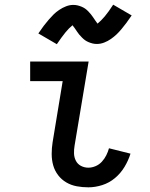

<svg xmlns="http://www.w3.org/2000/svg" viewBox="-20 -793 640 821"><path d="M358 8Q332 8 308 3.5Q284 -1 263.5 -13Q243 -25 228.5 -44Q214 -63 207.5 -86Q201 -109 201 -134.5Q201 -160 205 -185L248 -446H109V-530H359L299 -171Q296 -154 296.5 -137Q297 -120 304.5 -105.5Q312 -91 326.5 -83.5Q341 -76 358 -76Q373 -76 388.5 -82.5Q404 -89 415.5 -101.5Q427 -114 434.5 -129Q442 -144 446 -159L538 -136Q529 -107 512.5 -79.5Q496 -52 471.5 -31.5Q447 -11 417 -1.5Q387 8 358 8ZM223 -604 144 -650Q156 -668 167 -682.5Q178 -697 188.5 -709Q199 -721 209 -731Q219 -741 233 -750.5Q247 -760 262.5 -766Q278 -772 293 -772Q303 -772 311.5 -770Q320 -768 328.5 -764.5Q337 -761 343.5 -756.5Q350 -752 357 -745Q364 -738 369 -731.5Q374 -725 378.5 -718.5Q383 -712 388 -704.5Q393 -697 397 -692Q412 -704 428 -723Q444 -742 464 -773L543 -727Q531 -709 520 -694.5Q509 -680 499 -668Q489 -656 478.5 -646Q468 -636 454.5 -626.5Q441 -617 425.5 -611Q410 -605 394 -605Q385 -605 376.5 -607Q368 -609 359.5 -612.5Q351 -616 344.5 -620.5Q338 -625 331 -632Q324 -639 318.5 -645.5Q313 -652 309 -658.5Q305 -665 299.5 -672.5Q294 -680 290 -685Q275 -673 259.5 -654Q244 -635 223 -604Z"/></svg>

Font: Iosevka Slab Medium Extended
Style: Italic
Weight: 500
Width: 7
Italic angle: -9°
Monospace: yes
Designer: Belleve Invis
Foundry: Belleve Invis
Version: Version 11.1.0; ttfautohint (v1.8.3)